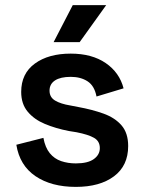

<svg xmlns="http://www.w3.org/2000/svg" viewBox="-20 -718 565 752"><path d="M277 14Q181 14 119 -28Q57 -70 44 -151L150 -178Q157 -140 175 -118Q193 -96 219.5 -87Q246 -78 277 -78Q324 -78 347.5 -95Q371 -112 371 -138Q371 -165 348.5 -178Q326 -191 280 -200L249 -205Q198 -215 156 -232.5Q114 -250 88.5 -280.5Q63 -311 63 -358Q63 -430 116.5 -469Q170 -508 257 -508Q340 -508 394 -471Q448 -434 464 -372L358 -340Q350 -382 323 -399.5Q296 -417 257 -417Q217 -417 195.5 -403Q174 -389 174 -363Q174 -337 196 -324Q218 -311 255 -305L286 -299Q341 -289 385.5 -273Q430 -257 456 -227Q482 -197 482 -146Q482 -69 426.5 -27.5Q371 14 277 14ZM190 -553 265 -698H396L292 -553Z"/></svg>

Font: Space Grotesk Light SemiBold
Style: Regular
Weight: 600
Version: Version 2.000